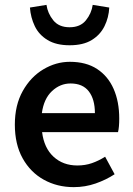

<svg xmlns="http://www.w3.org/2000/svg" viewBox="-20 -757 547 789"><path d="M283 12Q215 12 160 -18.5Q105 -49 73 -106.5Q41 -164 41 -245Q41 -325 73.5 -383Q106 -441 158 -472Q210 -503 267 -503Q334 -503 379 -473.5Q424 -444 447 -391.5Q470 -339 470 -270Q470 -234 465 -214H153Q161 -149 200 -113Q239 -77 298 -77Q330 -77 357.5 -86.5Q385 -96 412 -113L451 -41Q416 -18 373 -3Q330 12 283 12ZM152 -292H370Q370 -349 345 -381.5Q320 -414 270 -414Q227 -414 193.5 -382.5Q160 -351 152 -292ZM266 -571Q211 -571 175.5 -592.5Q140 -614 123 -649.5Q106 -685 103 -726L171 -737Q176 -702 199 -673.5Q222 -645 266 -645Q310 -645 333 -673.5Q356 -702 361 -737L429 -726Q427 -685 409.5 -649.5Q392 -614 357 -592.5Q322 -571 266 -571Z"/></svg>

Font: Source Sans Pro SemiBold
Style: Regular
Weight: 600
Designer: Paul D. Hunt
Foundry: Adobe Systems Incorporated
Version: Version 2.045;hotconv 1.0.109;makeotfexe 2.5.65596